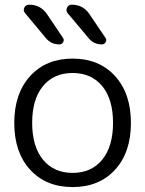

<svg xmlns="http://www.w3.org/2000/svg" viewBox="-20 -799 609 807"><path d="M229.5 -612.3Q195.3 -612.3 172.9 -638.7L85.9 -743.2Q76.2 -753.9 82 -766.6Q87.9 -779.3 102.5 -779.3Q150.4 -779.3 177.7 -739.3L244.1 -640.6Q251 -631.8 245.6 -622.1Q240.2 -612.3 229.5 -612.3ZM408.2 -612.3Q374 -612.3 352.5 -638.7L264.6 -743.2Q255.9 -753.9 261.7 -766.6Q267.6 -779.3 281.2 -779.3Q329.1 -779.3 355.5 -740.2L422.9 -640.6Q429.7 -631.8 424.3 -622.1Q418.9 -612.3 408.2 -612.3ZM106.9 -85.4Q40 -158.2 40 -282.2Q40 -406.2 106.9 -479.5Q173.8 -552.7 285.2 -552.7Q396.5 -552.7 463.4 -479.5Q530.3 -406.2 530.3 -282.2Q530.3 -158.2 463.4 -85.4Q396.5 -12.7 285.2 -12.7Q173.8 -12.7 106.9 -85.4ZM160.6 -127.9Q206.1 -72.3 285.2 -72.3Q364.3 -72.3 409.7 -127.9Q455.1 -183.6 455.1 -282.7Q455.1 -381.8 409.7 -437Q364.3 -492.2 285.2 -492.2Q206.1 -492.2 160.6 -437Q115.2 -381.8 115.2 -282.7Q115.2 -183.6 160.6 -127.9Z"/></svg>

Font: Gen Jyuu Gothic Normal
Style: Regular
Weight: 300
Designer: [Source Han Sans]
Ryoko NISHIZUKA  (kana & ideographs); Paul D. Hunt (Latin, Greek & Cyrillic); Wenlong ZHANG  (bopomofo
Version: Version 1.002.20150607